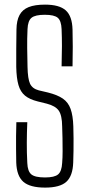

<svg xmlns="http://www.w3.org/2000/svg" viewBox="-20 -826 395 851"><path d="M180 5.5Q113 5.5 83.5 -20.2Q54 -46 52 -105.5Q51.5 -139 51.2 -166.5Q51 -194 51.2 -221.8Q51.5 -249.5 52.5 -284.5H101Q99 -237 98.8 -193.8Q98.5 -150.5 101 -103.5Q102.5 -66.5 119 -53Q135.5 -39.5 179.5 -39.5Q221.5 -39.5 237.5 -53Q253.5 -66.5 255.5 -103.5Q257.5 -127 257.5 -155.8Q257.5 -184.5 257 -213.2Q256.5 -242 255.5 -266Q255 -314.5 240.5 -335.5Q226 -356.5 187.5 -366.5L147 -376.5Q111 -385.5 90.8 -402.2Q70.5 -419 61.8 -449.2Q53 -479.5 52 -529.5Q51.5 -566.5 52 -609.2Q52.5 -652 53 -695.5Q53.5 -735 66.5 -759.2Q79.5 -783.5 107 -794.5Q134.5 -805.5 179.5 -805.5Q243 -805.5 271.5 -780Q300 -754.5 301.5 -694.5Q302.5 -659 302.5 -619.2Q302.5 -579.5 301.5 -532H253Q254.5 -583 254.5 -621.8Q254.5 -660.5 253 -697Q251.5 -734 236 -747.2Q220.5 -760.5 178.5 -760.5Q136 -760.5 119.8 -747.2Q103.5 -734 102 -697Q100 -653 100.5 -613.5Q101 -574 102 -529.5Q103 -476.5 113.2 -454.8Q123.5 -433 152 -425.5L192.5 -416Q234.5 -405.5 258.5 -389Q282.5 -372.5 293 -343Q303.5 -313.5 305 -266Q306 -240.5 306 -212.8Q306 -185 305.8 -157.5Q305.5 -130 304.5 -105.5Q302.5 -46 274 -20.2Q245.5 5.5 180 5.5Z"/></svg>

Font: Big Shoulders Text ExtraLight
Style: Regular
Weight: 250
Version: Version 2.002